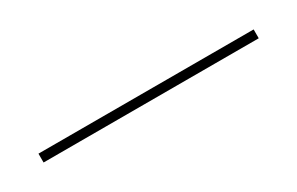

<svg xmlns="http://www.w3.org/2000/svg" viewBox="-0 -85 466 301"><g transform="rotate(-30 233.0 66.0)"><path d="M428 73.5H38.5V57.5H428Z"/></g></svg>

Font: Anek Devanagari Medium Thin
Style: Regular
Weight: 250
Version: Version 1.003